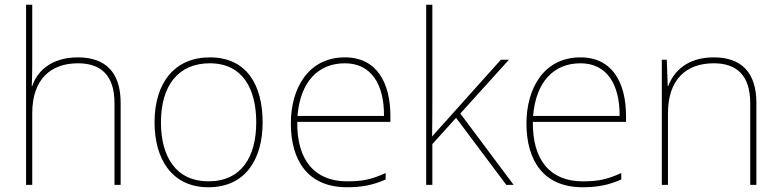

<svg xmlns="http://www.w3.org/2000/svg" viewBox="-20 -780 3295 810"><path d="M116 -496V-760H90V0H116V-302C116 -446 194 -513 309 -513C406 -513 463 -462 463 -345V0H489V-346C489 -477 423 -538 309 -538C197 -538 137 -480 116 -417H114C115 -446 116 -466 116 -496Z M1088 -264C1088 -417 1024 -538 865 -538C718 -538 632 -432 632 -264C632 -107 707 10 859 10C1016 10 1088 -109 1088 -264ZM659 -264C659 -420 733 -513 865 -513C1006 -513 1061 -402 1061 -264C1061 -119 999 -15 859 -15C724 -15 659 -117 659 -264Z M1435 -538C1281 -538 1207 -408 1207 -259C1207 -104 1278 10 1444 10C1508 10 1556 0 1607 -23V-50C1545 -22 1508 -15 1444 -15C1307 -15 1232 -105 1234 -266H1627V-291C1627 -430 1570 -538 1435 -538ZM1435 -513C1547 -513 1601 -423 1600 -291H1235C1247 -436 1323 -513 1435 -513Z M1804 -385V-760H1778V0H1804V-172L1904 -283L2116 0H2147L1922 -301L2127 -528H2093L1860 -268C1838 -244 1825 -229 1803 -204C1804 -267 1804 -321 1804 -385Z M2429 -538C2275 -538 2201 -408 2201 -259C2201 -104 2272 10 2438 10C2502 10 2550 0 2601 -23V-50C2539 -22 2502 -15 2438 -15C2301 -15 2226 -105 2228 -266H2621V-291C2621 -430 2564 -538 2429 -538ZM2429 -513C2541 -513 2595 -423 2594 -291H2229C2241 -436 2317 -513 2429 -513Z M2991 -538C2879 -538 2822 -478 2799 -417H2797L2793 -528H2772V0H2798V-302C2798 -446 2876 -513 2991 -513C3088 -513 3145 -462 3145 -345V0H3171V-346C3171 -477 3105 -538 2991 -538Z"/></svg>

Font: Noto Sans Thai Looped Thin
Style: Regular
Weight: 100
Designer: Sasikarn Vongin, Ben Mitchell
Foundry: The Fontpad Ltd
Version: Version 1.001